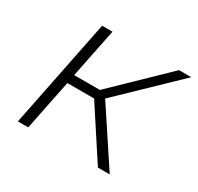

<svg xmlns="http://www.w3.org/2000/svg" viewBox="-118 -662 827 802"><g transform="rotate(30 295.0 -261.0)"><path d="M323 -265 498 0H441L283 -242H154L105 0H55L160 -522H210L162 -285H286L531 -522H590Z"/></g></svg>

Font: Montserrat Alternates Light
Style: Italic
Weight: 300
Italic angle: -11.3°
Designer: Julieta Ulanovsky
Foundry: Julieta Ulanovsky
Version: Version 7.200